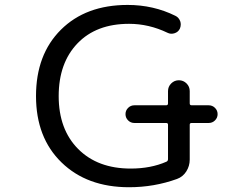

<svg xmlns="http://www.w3.org/2000/svg" viewBox="-20 -785 1040 794"><path d="M536.1 -276.4Q520.5 -276.4 509.8 -287.1Q499 -297.9 499 -313Q499 -328.1 509.8 -338.9Q520.5 -349.6 536.1 -349.6H667Q674.8 -349.6 674.8 -357.4V-408.2Q674.8 -426.8 688 -439.9Q701.2 -453.1 719.7 -453.1Q738.3 -453.1 751.5 -439.9Q764.6 -426.8 764.6 -408.2V-357.4Q764.6 -349.6 772.5 -349.6H842.8Q858.4 -349.6 869.1 -338.9Q879.9 -328.1 879.9 -313Q879.9 -297.9 869.1 -287.1Q858.4 -276.4 842.8 -276.4H772.5Q764.6 -276.4 764.6 -269.5V-125Q764.6 -98.6 750.5 -76.2Q736.3 -53.7 711.9 -44.9Q617.2 -10.7 513.7 -10.7Q339.8 -10.7 234.4 -113.3Q128.9 -215.8 128.9 -387.7Q128.9 -559.6 231.9 -662.1Q335 -764.6 507.8 -764.6Q614.3 -764.6 705.1 -719.7Q719.7 -712.9 725.6 -696.3Q727.5 -690.4 727.5 -683.6Q727.5 -674.8 723.6 -666Q716.8 -652.3 701.7 -647.5Q686.5 -642.6 672.9 -649.4Q595.7 -686.5 513.7 -686.5Q377.9 -686.5 300.3 -605.5Q222.7 -524.4 222.7 -387.7Q222.7 -250 303.2 -168.9Q383.8 -87.9 520.5 -87.9Q603.5 -87.9 668 -116.2Q674.8 -119.1 674.8 -127V-269.5Q674.8 -276.4 667 -276.4Z"/></svg>

Font: Rounded Mgen+ 2m regular
Style: Regular
Weight: 400
Designer: [Source Han Sans]
Ryoko NISHIZUKA  (kana & ideographs); Paul D. Hunt (Latin, Greek & Cyrillic); Wenlong ZHANG  (bopomofo
Version: Version 1.059.20150602